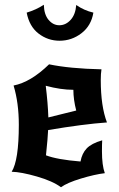

<svg xmlns="http://www.w3.org/2000/svg" viewBox="-20 -754 501 806"><path d="M236 32Q201 6 135 -13Q69 -32 29 -33Q59 -81 59 -230Q59 -322 37 -395Q109 -409 186 -484Q272 -466 406 -463Q403 -445 403 -418Q403 -308 429 -240Q330 -233 182 -208Q181 -179 173 -102Q220 -84 318 -76Q324 -110 344 -131Q364 -152 409 -165Q408 -149 408 -119Q408 -60 420 -27Q378 -22 320 -4.5Q262 13 236 32ZM172 -394Q181 -321 183 -261L300 -290Q288 -336 288 -377Q235 -377 172 -394ZM372 -701Q363 -646 322 -614.5Q281 -583 230 -583Q181 -583 142 -613Q103 -643 92 -701Q132 -713 164 -734Q165 -693 184 -670.5Q203 -648 229 -648Q256 -648 276.5 -670.5Q297 -693 300 -733Q333 -710 372 -701Z"/></svg>

Font: NewRocker
Style: Regular
Weight: 400
Designer: Pablo Impallari, Brenda Gallo, Rodrigo Fuenzalida
Foundry: Pablo Impallari, Brenda Gallo, Rodrigo Fuenzalida
Version: Version 1.000